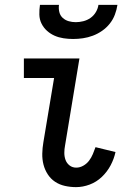

<svg xmlns="http://www.w3.org/2000/svg" viewBox="-20 -760 540 788"><path d="M292 8Q269 8 246.5 3Q224 -2 206 -14Q188 -26 176 -44.5Q164 -63 158.5 -84.5Q153 -106 153.5 -129.5Q154 -153 158 -176L202 -440H78V-520H306L247 -163Q244 -148 244 -132.5Q244 -117 249 -103.5Q254 -90 265.5 -81Q277 -72 293 -72Q308 -72 322 -80Q336 -88 345.5 -100.5Q355 -113 361 -127.5Q367 -142 372 -156L454 -136Q448 -108 434 -81.5Q420 -55 398 -34Q376 -13 348 -2.5Q320 8 292 8ZM280 -600Q260 -600 240.5 -603Q221 -606 204 -613.5Q187 -621 173 -633.5Q159 -646 150.5 -663Q142 -680 141.5 -700Q141 -720 144 -740H222Q220 -725 223.5 -710.5Q227 -696 237.5 -686.5Q248 -677 262 -673Q276 -669 291 -669Q306 -669 322 -673Q338 -677 351.5 -686.5Q365 -696 373.5 -710.5Q382 -725 384 -740H462Q459 -720 451.5 -700Q444 -680 430.5 -663Q417 -646 399 -633.5Q381 -621 361 -613.5Q341 -606 320.5 -603Q300 -600 280 -600Z"/></svg>

Font: Iosevka Curly Slab Medium
Style: Italic
Weight: 500
Italic angle: -9°
Monospace: yes
Designer: Belleve Invis
Foundry: Belleve Invis
Version: Version 22.1.2; ttfautohint (v1.8.4)